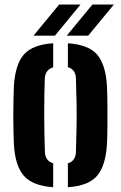

<svg xmlns="http://www.w3.org/2000/svg" viewBox="-20 -794 518 823"><path d="M39.5 -176.5Q38.5 -198 37.8 -230.5Q37 -263 37 -299Q37 -335 37.8 -368.2Q38.5 -401.5 39.5 -424Q45 -518 82.5 -560.5Q120 -603 208 -608.5V-505.5Q173 -494.5 172 -456.5Q169.5 -390.5 169.5 -308.5Q169.5 -226.5 172.5 -144Q173.5 -104 208 -94V8.5Q119.5 2.5 82 -40.8Q44.5 -84 39.5 -176.5ZM271 8.5V-94Q304.5 -103.5 305.5 -144Q307.5 -203 308.2 -253.2Q309 -303.5 308.2 -352.2Q307.5 -401 305.5 -457Q304.5 -496.5 271 -506V-608.5Q361 -602.5 397.2 -559Q433.5 -515.5 438.5 -424Q440 -393.5 440.5 -347Q441 -300.5 440.5 -253.8Q440 -207 438.5 -176.5Q433 -84 396.5 -40.8Q360 2.5 271 8.5ZM123.5 -641 233.5 -774.5H325L215.5 -641ZM266 -641 376 -774.5H468L358 -641Z"/></svg>

Font: Big Shoulders Stencil Text ExtraBold
Style: Regular
Weight: 800
Designer: Patric King
Foundry: XO Type Co
Version: Version 1.000